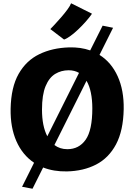

<svg xmlns="http://www.w3.org/2000/svg" viewBox="-20 -1041 823 1175"><path d="M179 114 115 102 188.5 -45Q117.5 -92.5 80.2 -177.2Q43 -262 45 -375Q47.5 -507 94 -588.8Q140.5 -670.5 220.2 -709.2Q300 -748 403 -751Q473.5 -753 532 -732.5L608 -884L672 -871L589 -705Q661.5 -659.5 700.2 -574Q739 -488.5 737 -373Q734.5 -241 690 -157.5Q645.5 -74 568 -34Q490.5 6 389 8Q309 9.5 244 -16ZM237 -370Q237 -269.5 269.5 -207L463.5 -595Q436 -611 400 -611Q355 -611 318 -588.8Q281 -566.5 259 -513.8Q237 -461 237 -370ZM392 -128Q463.5 -128 504.2 -186Q545 -244 545 -378Q545 -430 536.2 -473Q527.5 -516 509.5 -546.5L313 -153.5Q346.5 -128 392 -128ZM372 -799 288 -863Q295.5 -870.5 314 -890.2Q332.5 -910 354 -934.8Q375.5 -959.5 392.8 -983Q410 -1006.5 415 -1021L543 -957Q527.5 -934.5 505.2 -909.2Q483 -884 458.5 -860.8Q434 -837.5 411.2 -821Q388.5 -804.5 372 -799Z"/></svg>

Font: Merriweather Sans Black
Style: Regular
Weight: 900
Designer: Eben Sorkin
Foundry: Eben Sorkin
Version: Version 1.008; ttfautohint (v1.7.19-72a1) -l 8 -r 50 -G 200 